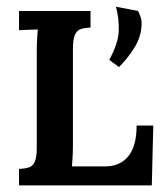

<svg xmlns="http://www.w3.org/2000/svg" viewBox="-20 -559 494 579"><path d="M338.8 -356.8 309.5 -378.4Q337 -429.4 338.1 -466.1Q339.2 -502.8 329.7 -538.7L396.4 -525.9Q403.7 -511.2 405.9 -500.7Q408.1 -490.3 406.3 -475.6Q403.7 -444.1 383.9 -412.9Q364.1 -381.7 338.8 -356.8ZM37.4 0V-49.5Q54.6 -50.2 66.6 -53.9Q78.5 -57.6 84.7 -71Q90.9 -84.3 90.9 -114.8V-402.6Q90.9 -422.8 91.9 -441.7Q92.8 -460.6 93.9 -470.1Q82.1 -469.7 63.8 -469.2Q45.5 -468.6 37.4 -467.9V-525.9H253V-476Q236.2 -475.2 224.2 -471.6Q212.3 -467.9 206.1 -454.5Q199.9 -441.1 199.9 -410.7V-123.2Q199.9 -103 198.9 -84.9Q198 -66.7 196.9 -57.2H297.4Q342.1 -57.2 367.1 -88Q392 -118.8 392 -180.4H442.2L437.8 0Z"/></svg>

Font: Parastoo
Style: Regular
Weight: 400
Foundry: Saber Rastikerdar (saber.rastikerdar@gmail.com)
Version: Version 3.000